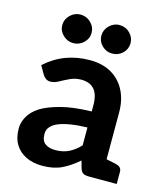

<svg xmlns="http://www.w3.org/2000/svg" viewBox="-109 -799 768 891"><g transform="rotate(15 275.0 -354.0)"><path d="M177 8Q133 8 99 -8Q65 -24 46 -55Q27 -86 27 -132Q27 -160 42.5 -188.5Q58 -217 93 -240Q129 -262 188 -277.5Q247 -293 334 -295V-324Q334 -376 312.5 -400.5Q291 -425 250 -425Q221 -425 196.5 -413.5Q172 -402 151.5 -390.5Q131 -379 112 -379Q99 -379 89.5 -386Q80 -393 75 -402L52 -442Q97 -483 150.5 -503Q204 -523 266 -523Q326 -523 369 -498Q412 -473 435 -428Q458 -383 458 -324V0H401Q382 0 372.5 -5Q363 -10 357 -27L347 -63Q308 -29 269.5 -10.5Q231 8 177 8ZM217 -78Q253 -78 280.5 -91.5Q308 -105 334 -132V-218Q290 -217 255.5 -211.5Q221 -206 197.5 -196.5Q174 -187 161.5 -172.5Q149 -158 149 -138Q149 -105 167.5 -91.5Q186 -78 217 -78ZM433 0 446 -101 504 -89Q517 -86 525 -79Q533 -72 533 -58V0ZM239 -647Q239 -619 218 -599Q197 -579 168 -579Q140 -579 119 -599.5Q98 -620 98 -647Q98 -675 119 -695.5Q140 -716 168 -716Q197 -716 218 -695.5Q239 -675 239 -647ZM426 -647Q426 -619 405.5 -599Q385 -579 355 -579Q327 -579 306.5 -599Q286 -619 286 -647Q286 -675 307 -695.5Q328 -716 355 -716Q385 -716 405.5 -695.5Q426 -675 426 -647Z"/></g></svg>

Font: Aleo
Style: Bold
Weight: 700
Designer: Alessio Laiso
Foundry: Alessio Laiso
Version: Version 2.001;gftools[0.9.29]